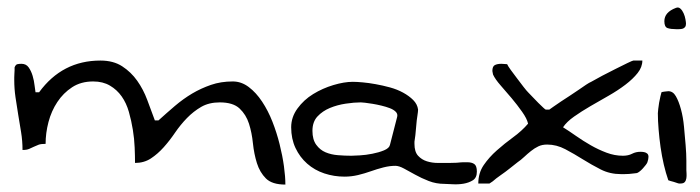

<svg xmlns="http://www.w3.org/2000/svg" viewBox="-20 -497 1896 520"><path d="M575.2 -219.7Q545.9 -219.7 524.9 -207.5Q503.9 -195.3 486.3 -177.2Q468.8 -159.2 454.1 -137.7Q439.5 -116.2 423.3 -98.1Q407.2 -80.1 388.7 -67.9Q370.1 -55.7 345.7 -55.7Q345.7 -74.2 344.7 -97.7Q343.8 -121.1 339.8 -145.5Q335.9 -169.9 329.1 -193.8Q322.3 -217.8 309.6 -235.8Q296.9 -253.9 277.8 -265.1Q258.8 -276.4 232.4 -276.4Q199.2 -276.4 175.3 -260.7Q151.4 -245.1 135.3 -220.7Q119.1 -196.3 111.3 -166.5Q103.5 -136.7 103.5 -107.4Q90.8 -107.4 84.5 -105Q78.1 -102.5 71.8 -99.6Q65.4 -96.7 59.1 -93.8Q52.7 -90.8 41 -90.8Q41 -115.2 37.1 -139.2Q33.2 -163.1 29.3 -186.5Q25.4 -210 22 -233.4Q18.6 -256.8 18.6 -280.3V-287.1Q18.6 -292 19 -297.4Q19.5 -302.7 19.5 -306.6V-314.5Q22.5 -322.3 27.3 -323.2Q32.2 -324.2 38.1 -324.2Q50.8 -324.2 57.6 -314.5Q64.5 -304.7 68.4 -291.5Q72.3 -278.3 73.7 -265.1Q75.2 -252 76.2 -247.1H85.9Q117.2 -290 158.7 -311.5Q200.2 -333 252 -333Q287.1 -333 311 -317.4Q335 -301.8 351.6 -278.3Q368.2 -254.9 378.9 -226.1Q389.6 -197.3 399.4 -170.9H409.2Q430.7 -190.4 453.6 -210Q476.6 -229.5 500.5 -243.7Q524.4 -257.8 551.3 -267.1Q578.1 -276.4 610.4 -276.4Q633.8 -276.4 653.8 -261.2Q673.8 -246.1 689.9 -221.7Q706.1 -197.3 717.8 -167.5Q729.5 -137.7 737.3 -106.4Q745.1 -75.2 749 -46.9Q752.9 -18.6 752.9 2.9Q716.8 2.9 700.2 -13.7Q683.6 -30.3 675.8 -55.2Q668 -80.1 665 -108.9Q662.1 -137.7 654.3 -162.1Q646.5 -186.5 628.9 -203.1Q611.3 -219.7 575.2 -219.7Z M1050.8 -47.9Q1035.2 -47.9 1018.1 -43.5Q1001 -39.1 984.4 -33.2Q967.8 -27.3 949.7 -22.9Q931.6 -18.6 913.1 -18.6Q884.8 -18.6 858.4 -27.3Q832 -36.1 812 -53.7Q792 -71.3 780.3 -96.2Q768.6 -121.1 768.6 -152.3Q768.6 -179.7 785.6 -203.1Q802.7 -226.6 828.1 -242.2Q853.5 -257.8 882.8 -266.6Q912.1 -275.4 935.5 -275.4Q946.3 -275.4 962.4 -273.9Q978.5 -272.5 997.6 -269Q1016.6 -265.6 1036.1 -260.3Q1055.7 -254.9 1071.8 -246.1Q1087.9 -237.3 1099.1 -226.1Q1110.4 -214.8 1112.3 -200.2Q1112.3 -195.3 1110.4 -183.1Q1108.4 -170.9 1107.4 -157.2Q1106.4 -143.6 1105 -131.3Q1103.5 -119.1 1102.5 -113.3V-107.4Q1102.5 -85.9 1112.3 -75.2Q1122.1 -64.5 1136.2 -60.1Q1150.4 -55.7 1166 -55.7H1197.3Q1211.9 -55.7 1215.8 -56.2Q1219.7 -56.6 1221.2 -56.6Q1222.7 -56.6 1226.1 -57.1Q1229.5 -57.6 1245.1 -57.6Q1257.8 -57.6 1264.6 -52.7Q1271.5 -47.9 1271.5 -32.2Q1271.5 -15.6 1260.7 -8.8Q1250 -2 1235.4 0.5Q1220.7 2.9 1206.1 2Q1191.4 1 1183.6 1Q1161.1 1 1141.1 -6.8Q1121.1 -14.6 1104.5 -23.9Q1087.9 -33.2 1074.2 -40.5Q1060.5 -47.9 1050.8 -47.9ZM826.2 -142.6Q826.2 -119.1 836.4 -105Q846.7 -90.8 861.8 -84.5Q877 -78.1 895.5 -76.7Q914.1 -75.2 931.6 -75.2Q938.5 -75.2 954.6 -76.2Q970.7 -77.1 988.3 -80.6Q1005.9 -84 1020 -89.8Q1034.2 -95.7 1036.1 -104.5L1055.7 -180.7Q1057.6 -188.5 1051.8 -194.3Q1045.9 -200.2 1035.6 -204.1Q1025.4 -208 1013.2 -210.9Q1001 -213.9 989.3 -215.8Q977.5 -217.8 968.3 -218.8Q959 -219.7 957 -219.7Q939.5 -219.7 916.5 -216.3Q893.6 -212.9 873.5 -204.6Q853.5 -196.3 839.8 -181.6Q826.2 -167 826.2 -142.6Z M1410.2 -162.1Q1407.2 -175.8 1394 -194.3Q1380.9 -212.9 1365.7 -231Q1350.6 -249 1335.9 -265.6Q1321.3 -282.2 1315.4 -294.9Q1315.4 -295.9 1314.5 -299.3Q1313.5 -302.7 1313.5 -304.7Q1313.5 -317.4 1320.3 -320.8Q1327.1 -324.2 1337.9 -324.2Q1339.8 -324.2 1345.7 -323.7Q1351.6 -323.2 1353.5 -323.2Q1355.5 -318.4 1363.3 -307.6Q1371.1 -296.9 1380.4 -284.7Q1389.6 -272.5 1397.9 -261.7Q1406.2 -251 1410.2 -247.1Q1415 -242.2 1422.9 -233.9Q1430.7 -225.6 1438 -218.3Q1445.3 -210.9 1451.2 -205.6Q1457 -200.2 1458 -200.2H1467.8Q1470.7 -202.1 1479.5 -208.5Q1488.3 -214.8 1499.5 -222.2Q1510.7 -229.5 1523.4 -237.8Q1536.1 -246.1 1547.4 -253.9Q1558.6 -261.7 1567.4 -267.6Q1576.2 -273.4 1581.1 -275.4Q1592.8 -282.2 1611.3 -292Q1629.9 -301.8 1647.5 -310.5Q1665 -319.3 1679.2 -326.2Q1693.4 -333 1695.3 -333H1719.7Q1719.7 -315.4 1707 -299.3Q1694.3 -283.2 1673.8 -267.6Q1653.3 -252 1628.4 -237.8Q1603.5 -223.6 1579.1 -209.5Q1554.7 -195.3 1534.7 -181.2Q1514.6 -167 1504.9 -152.3Q1520.5 -142.6 1540 -128.9Q1559.6 -115.2 1580.1 -103.5Q1600.6 -91.8 1622.6 -83.5Q1644.5 -75.2 1667 -75.2Q1681.6 -75.2 1691.9 -80.6Q1702.1 -85.9 1714.8 -85.9Q1719.7 -85.9 1724.6 -85Q1729.5 -84 1732.9 -81.1Q1736.3 -78.1 1736.3 -72.3Q1736.3 -66.4 1733.4 -57.6Q1732.4 -54.7 1729 -50.3Q1725.6 -45.9 1721.2 -41Q1716.8 -36.1 1712.4 -32.7Q1708 -29.3 1705.1 -28.3Q1703.1 -28.3 1696.8 -27.3Q1690.4 -26.4 1683.6 -25.9Q1676.8 -25.4 1670.4 -25.4Q1664.1 -25.4 1662.1 -25.4Q1631.8 -25.4 1606.9 -38.1Q1582 -50.8 1558.6 -65.4Q1535.2 -80.1 1511.2 -92.8Q1487.3 -105.5 1461.9 -105.5Q1448.2 -105.5 1438 -100.6Q1427.7 -95.7 1418 -87.9Q1408.2 -80.1 1399.4 -71.8Q1390.6 -63.5 1381.8 -57.6Q1373 -50.8 1360.8 -41Q1348.6 -31.2 1335.9 -22.5Q1323.2 -13.7 1314.5 -5.9L1305.7 0H1275.4Q1275.4 -28.3 1290 -49.8Q1304.7 -71.3 1325.7 -89.8Q1346.7 -108.4 1370.1 -125.5Q1393.6 -142.6 1410.2 -162.1Z M1790 -8.8Q1783.2 -28.3 1777.8 -51.3Q1772.5 -74.2 1769 -98.6Q1765.6 -123 1763.7 -146.5Q1761.7 -169.9 1761.7 -190.4Q1761.7 -193.4 1762.7 -201.7Q1763.7 -210 1765.1 -218.8Q1766.6 -227.5 1768.6 -235.8Q1770.5 -244.1 1771.5 -247.1Q1772.5 -248 1780.3 -249Q1788.1 -250 1790 -250Q1802.7 -250 1810.5 -236.3Q1818.4 -222.7 1824.2 -201.2Q1830.1 -179.7 1832.5 -153.8Q1835 -127.9 1836.9 -104Q1838.9 -80.1 1838.9 -61.5Q1838.9 -43 1838.9 -36.1Q1838.9 -33.2 1839.4 -26.9Q1839.8 -20.5 1838.9 -14.2Q1837.9 -7.8 1834.5 -3.9Q1831.1 0 1823.2 0H1819.3Q1817.4 0 1813.5 -1.5Q1809.6 -2.9 1804.7 -4.4Q1799.8 -5.9 1795.9 -6.8Q1792 -7.8 1790 -8.8ZM1779.3 -439.5Q1779.3 -463.9 1810.5 -475.6Q1817.4 -478.5 1822.8 -473.6Q1828.1 -468.8 1831.5 -460.9Q1835 -453.1 1836.4 -444.8Q1837.9 -436.5 1837.9 -432.6Q1837.9 -426.8 1835 -423.3Q1832 -419.9 1827.6 -418.9Q1823.2 -418 1818.4 -418H1810.5Q1796.9 -418 1788.1 -420.9Q1779.3 -423.8 1779.3 -439.5Z"/></svg>

Font: Swanky and Moo Moo
Style: Regular
Weight: 400
Designer: Kimberly Geswein
Foundry: Kimberly Geswein
Version: Version 1.002 2001